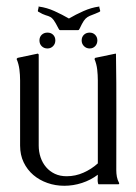

<svg xmlns="http://www.w3.org/2000/svg" viewBox="-20 -595 439 620"><path d="M187.5 4.9Q158.7 4.9 133.1 -4.2Q107.4 -13.2 87.6 -30Q67.9 -46.9 56.4 -70.8Q44.9 -94.7 44.9 -125V-335.4Q44.9 -353 42.7 -370.6Q40.5 -388.2 33.7 -404.3L34.7 -406.2L37.1 -408.2L102.1 -421.9Q104 -420.9 105 -418.9V-125Q105 -105 111.1 -86.9Q117.2 -68.8 128.9 -55.2Q140.6 -41.5 157.2 -33.7Q173.8 -25.9 195.3 -25.9Q223.6 -25.9 249.5 -37.4Q275.4 -48.8 295.9 -67.4V-335.4Q295.9 -353 293.9 -370.4Q292 -387.7 285.2 -404.3Q285.6 -406.2 287.6 -408.2L353.5 -421.9L354.5 -420.9Q356 -326.7 355.7 -233.2Q355.5 -139.6 355.5 -45.4Q355.5 -34.7 357.4 -24.2Q359.4 -13.7 364.7 -3.9V-1L362.8 0H298.3Q297.4 0 296.9 -2Q296.4 -3.9 295.9 -6.3Q295.4 -8.8 295.4 -11Q295.4 -13.2 295.4 -14.2L295.9 -30.8Q272.5 -13.2 244.6 -4.2Q216.8 4.9 187.5 4.9ZM133.3 -489.7Q144.5 -489.7 151.6 -482.7Q158.7 -475.6 158.7 -464.4Q158.7 -453.6 151.4 -446Q144 -438.5 133.3 -438.5Q122.1 -438.5 114.7 -445.8Q107.4 -453.1 107.4 -464.4Q107.4 -475.6 114.7 -482.7Q122.1 -489.7 133.3 -489.7ZM269.5 -489.7Q280.3 -489.7 287.4 -482.4Q294.4 -475.1 294.4 -464.4Q294.4 -453.6 287.4 -446Q280.3 -438.5 269.5 -438.5Q258.8 -438.5 251.2 -446Q243.7 -453.6 243.7 -464.4Q243.7 -475.6 251 -482.7Q258.3 -489.7 269.5 -489.7ZM103 -557.6 102.1 -559.6 105 -573.2 104.5 -575.2 106 -573.7Q131.3 -570.3 156 -559.1Q180.7 -547.9 202.6 -535.2Q224.1 -547.9 249.3 -559.1Q274.4 -570.3 299.3 -573.7L300.8 -575.2L300.3 -573.2L303.7 -559.6L302.7 -557.6Q287.6 -550.3 278.3 -547.1Q269 -543.9 262.5 -539.8Q255.9 -535.6 250.5 -527.6Q245.1 -519.5 237.3 -502.9Q235.8 -500 234.9 -498.8Q233.9 -497.6 230.5 -497.6H174.8Q172.4 -497.6 171.1 -499.3Q169.9 -501 168.9 -502.9Q159.2 -522 153.8 -529.5Q148.4 -537.1 142.3 -540.3Q136.2 -543.5 127.4 -545.9Q118.7 -548.3 103 -557.6Z"/></svg>

Font: CAT Linz
Style: Regular
Weight: 400
Designer: Peter Wiegel
Foundry: Peter Wiegel
Version: Version 1.08